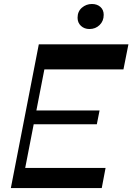

<svg xmlns="http://www.w3.org/2000/svg" viewBox="-20 -955 672 975"><path d="M181.7 -602.6 207 -730H632.2L606.9 -602.6ZM65 0 84.4 -102.3H516.1L496.7 0ZM35.1 0 177.1 -730H230.1L88.1 0ZM140.7 -323.9 154.6 -393.9H485.6L471.7 -323.9ZM434.4 -807.6Q408.2 -807.6 391 -823.7Q373.9 -839.8 373.9 -864.9Q373.9 -896.9 395.8 -915.8Q417.7 -934.7 446.8 -934.7Q473.3 -934.7 490 -919.7Q506.6 -904.8 506.6 -879.6Q506.6 -848 485.7 -827.8Q464.8 -807.6 434.4 -807.6Z"/></svg>

Font: Savate ExtraLight
Style: Italic
Weight: 200
Italic angle: -11°
Designer: Max Esnée
Foundry: Plomb Type
Version: Version 2.000